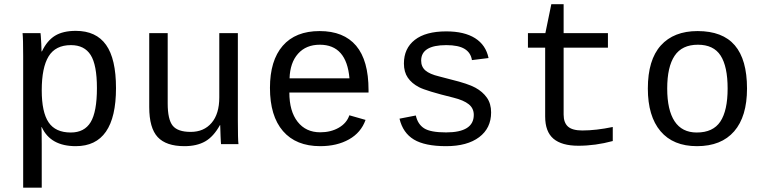

<svg xmlns="http://www.w3.org/2000/svg" viewBox="-20 -686 3641 914"><path d="M532.2 -266.6Q532.2 9.8 340.8 9.8Q220.7 9.8 179.2 -80.1H176.8Q178.7 -76.2 178.7 1V207.5H90.3V-418.9Q90.3 -502 87.4 -528.3H172.9Q173.3 -526.4 174.3 -513.9Q175.3 -501.5 176.5 -477.3Q177.7 -453.1 177.7 -441.4H179.7Q204.1 -492.7 241.9 -515.9Q279.8 -539.1 340.8 -539.1Q437.5 -539.1 484.9 -472.4Q532.2 -405.8 532.2 -266.6ZM441.4 -266.6Q441.4 -377 411.6 -424.1Q381.8 -471.2 317.9 -471.2Q244.1 -471.2 211.4 -417.7Q178.7 -364.3 178.7 -255.9Q178.7 -151.9 211.4 -103.5Q244.1 -55.2 316.9 -55.2Q381.8 -55.2 411.6 -104.5Q441.4 -153.8 441.4 -266.6Z M778.3 -528.3V-193.4Q778.3 -117.2 802.2 -87.6Q826.2 -58.1 887.7 -58.1Q950.7 -58.1 987.3 -101.1Q1023.9 -144 1023.9 -222.2V-528.3H1112.3V-112.8Q1112.3 -20.5 1115.2 0H1032.2Q1031.7 -2.4 1031.2 -13.2Q1030.8 -23.9 1030 -37.8Q1029.3 -51.8 1028.3 -90.3H1026.9Q996.6 -35.6 956.8 -12.9Q917 9.8 857.9 9.8Q771 9.8 730.7 -33.4Q690.4 -76.7 690.4 -176.3V-528.3Z M1357.4 -245.6Q1357.4 -156.7 1396.7 -106.4Q1436 -56.2 1504.4 -56.2Q1554.7 -56.2 1592.5 -77.9Q1630.4 -99.6 1643.1 -137.2L1720.2 -115.2Q1698.7 -54.7 1641.4 -22.5Q1584 9.8 1504.4 9.8Q1389.2 9.8 1327.1 -62Q1265.1 -133.8 1265.1 -267.6Q1265.1 -397.9 1325.9 -468Q1386.7 -538.1 1501.5 -538.1Q1616.2 -538.1 1675.3 -468.3Q1734.4 -398.4 1734.4 -257.3V-245.6ZM1502.4 -473.1Q1437 -473.1 1398.9 -430.4Q1360.8 -387.7 1358.4 -313H1643.6Q1629.9 -473.1 1502.4 -473.1Z M2317.9 -150.9Q2317.9 -75.7 2261 -33Q2204.1 9.8 2103.5 9.8Q2002.9 9.8 1950.4 -21.7Q1897.9 -53.2 1881.8 -121.1L1959.5 -136.2Q1968.8 -94.2 1999.3 -75Q2029.8 -55.7 2103.5 -55.7Q2235.4 -55.7 2235.4 -139.2Q2235.4 -170.4 2211.4 -189.7Q2187.5 -209 2138.2 -221.2Q2009.3 -252.9 1974.6 -271Q1939.9 -289.1 1921.4 -316.2Q1902.8 -343.3 1902.8 -383.8Q1902.8 -455.6 1954.6 -496.1Q2006.3 -536.6 2104.5 -536.6Q2190.4 -536.6 2241.7 -504.2Q2293 -471.7 2305.7 -409.7L2226.6 -399.9Q2221.2 -435.1 2191.9 -453.1Q2162.6 -471.2 2104.5 -471.2Q1984.9 -471.2 1984.9 -397.5Q1984.9 -368.2 2005.1 -350.6Q2025.4 -333 2070.3 -322.3L2128.4 -307.1Q2208 -287.6 2242.9 -268.6Q2277.8 -249.5 2297.9 -220.9Q2317.9 -192.4 2317.9 -150.9Z M2493.2 -459V-528.3H2576.2L2604.5 -666H2663.1V-528.3H2874V-459H2663.1V-140.6Q2663.1 -102.1 2683.8 -83.5Q2704.6 -64.9 2752 -64.9Q2817.4 -64.9 2897 -81.5V-14.6Q2814.5 7.8 2733.4 7.8Q2654.3 7.8 2614.7 -25.6Q2575.2 -59.1 2575.2 -131.3V-459Z M3536.1 -264.6Q3536.1 -131.3 3474.9 -60.8Q3413.6 9.8 3297.9 9.8Q3184.6 9.8 3124.3 -61.5Q3064 -132.8 3064 -264.6Q3064 -400.9 3125.7 -469.5Q3187.5 -538.1 3300.8 -538.1Q3419.9 -538.1 3478 -470.2Q3536.1 -402.3 3536.1 -264.6ZM3443.8 -264.6Q3443.8 -369.6 3410.4 -421.4Q3377 -473.1 3302.2 -473.1Q3226.6 -473.1 3191.4 -420.4Q3156.2 -367.7 3156.2 -264.6Q3156.2 -162.1 3191.4 -108.6Q3226.6 -55.2 3296.9 -55.2Q3374.5 -55.2 3409.2 -107.4Q3443.8 -159.7 3443.8 -264.6Z"/></svg>

Font: Cousine
Style: Regular
Weight: 400
Monospace: yes
Designer: Steve Matteson
Foundry: Ascender Corporation
Version: Version 1.20